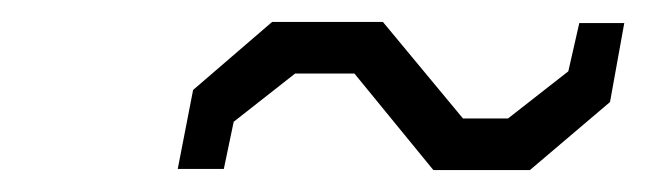

<svg xmlns="http://www.w3.org/2000/svg" viewBox="-20 -461 600 175"><path d="M375 -306 303 -394H249L193 -350L184 -307H142L156 -379L228 -441H329L402 -353H443L498 -396L508 -440H549L536 -368L463 -306Z"/></svg>

Font: Tomorrow Light
Style: Italic
Weight: 300
Italic angle: -10°
Designer: Tony de Marco, Monica Rizzolli
Foundry: Just in Type
Version: Version 2.002